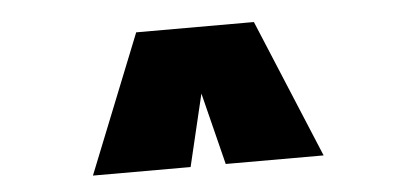

<svg xmlns="http://www.w3.org/2000/svg" viewBox="-33 -387 899 415"><g transform="rotate(-5 416.5 -180.0)"><path d="M529.3 -330.1 654.3 -29.8H441.9L402.8 -186L365.7 -29.8H153.8L273.9 -330.1Z"/></g></svg>

Font: Coda Caption ExtraBold
Style: Regular
Weight: 800
Designer: vernon adams
Foundry: vernon adams
Version: Version 1.002